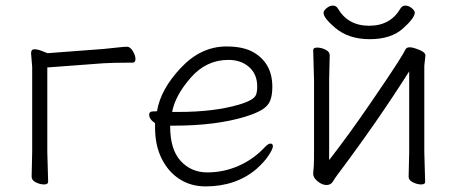

<svg xmlns="http://www.w3.org/2000/svg" viewBox="-20 -650 1629 686"><path d="M93 -19 95 -108V-410L91 -460Q91 -474 103 -474Q115 -474 132 -467L150 -460L349 -475Q372 -477 397.5 -480Q423 -483 434 -483Q445 -483 454.5 -467.5Q464 -452 464 -439Q464 -426 453 -426H430Q388 -426 350 -424L149 -409V-107L152 -1Q152 9 137.5 9Q123 9 108 1.5Q93 -6 93 -19Z M588 -201V-198Q588 -116 625.5 -75Q663 -34 721 -34Q779 -34 832.5 -57.5Q886 -81 926 -124Q938 -137 946.5 -137Q955 -137 955 -127.5Q955 -118 940 -95Q925 -72 896 -46Q823 16 714 16Q663 16 622.5 -9.5Q582 -35 558 -82.5Q534 -130 534 -195V-210Q513 -224 513 -240Q513 -252 527 -252Q541 -252 541 -253Q554 -331 626 -407.5Q698 -484 789 -484Q850 -484 886 -463Q953 -424 953 -340Q953 -311 946 -292Q939 -273 918.5 -259.5Q898 -246 856 -233Q751 -201 600 -201ZM616 -250Q745 -250 833 -276Q888 -292 895 -312Q899 -323 899 -341Q899 -385 870 -410.5Q841 -436 796 -436Q717 -436 661.5 -372.5Q606 -309 595 -250Z M1462 -605Q1462 -586 1419.5 -548Q1377 -510 1301 -510Q1225 -510 1177 -551Q1136 -586 1136 -604Q1136 -612 1147 -621Q1158 -630 1169.5 -630Q1181 -630 1187 -620Q1223 -558 1299 -558Q1375 -558 1411 -620Q1417 -630 1428.5 -630Q1440 -630 1451 -621Q1462 -612 1462 -605ZM1440 -18 1442 -106V-395Q1328 -215 1186 -26Q1177 -14 1169.5 -1.5Q1162 11 1146.5 11Q1131 11 1115 -2Q1099 -15 1099 -29V-31Q1102 -58 1102 -86V-364L1099 -471Q1099 -480 1113.5 -480Q1128 -480 1143 -472.5Q1158 -465 1158 -453L1156 -364V-78Q1226 -168 1302 -279Q1378 -390 1401 -426.5Q1424 -463 1428 -472Q1432 -481 1443 -481Q1454 -481 1467 -476Q1500 -465 1500 -452L1496 -415V-106L1499 0Q1499 9 1485 9Q1471 9 1455.5 1.5Q1440 -6 1440 -18Z"/></svg>

Font: ToneOZ-Pinyin-WenKai-Light
Style: Light
Weight: 300
Designer: Fontworks Inc.
Foundry: ToneOZ
Version: Version 0.240331